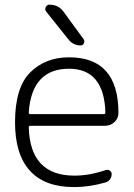

<svg xmlns="http://www.w3.org/2000/svg" viewBox="-20 -796 561 805"><path d="M100.6 -325.2Q100.6 -317.4 107.4 -317.4H414.1Q421.9 -317.4 421.9 -325.2Q416 -507.8 269.5 -507.8Q113.3 -507.8 100.6 -325.2ZM173.8 -747.1Q167 -755.9 171.9 -766.1Q176.8 -776.4 187.5 -776.4Q225.6 -776.4 247.1 -746.1L331.1 -630.9Q335.9 -623 331.5 -614.3Q327.1 -605.5 318.4 -605.5Q287.1 -605.5 267.6 -629.9ZM448.2 -66.4Q448.2 -53.7 440.9 -43.9Q433.6 -34.2 422.9 -31.2Q354.5 -11.7 293.9 -11.7Q292 -11.7 289.1 -11.7Q168 -11.7 105.5 -80.1Q43 -148.4 43 -283.2Q43 -428.7 106.4 -492.2Q169.9 -555.7 269.5 -555.7Q476.6 -555.7 476.6 -322.3Q476.6 -300.8 460.9 -285.2Q444.3 -268.6 419.9 -268.6H107.4Q100.6 -268.6 100.6 -261.7Q106.4 -59.6 292 -59.6Q355.5 -59.6 422.9 -83Q432.6 -85.9 440.4 -80.6Q448.2 -75.2 448.2 -66.4Z"/></svg>

Font: Gen Jyuu Gothic Light
Style: Regular
Weight: 200
Designer: [Source Han Sans]
Ryoko NISHIZUKA  (kana & ideographs); Paul D. Hunt (Latin, Greek & Cyrillic); Wenlong ZHANG  (bopomofo
Version: Version 1.002.20150607